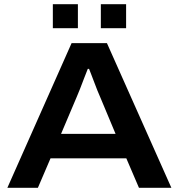

<svg xmlns="http://www.w3.org/2000/svg" viewBox="-20 -892 849 912"><path d="M15 0 320 -687H488L794 0H640L580 -140H220L160 0ZM270 -256H529L455 -433Q450 -444 442.5 -462.5Q435 -481 427.5 -501.5Q420 -522 413 -539.5Q406 -557 403 -565H397Q389 -545 379 -519Q369 -493 360 -469.5Q351 -446 345 -433ZM231 -758V-872H350V-758ZM459 -758V-872H579V-758Z"/></svg>

Font: Archivo SemiExpanded SemiBold
Style: Regular
Weight: 600
Width: 6
Designer: Hector Gatti
Foundry: Omnibus-Type
Version: Version 2.001